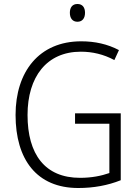

<svg xmlns="http://www.w3.org/2000/svg" viewBox="-20 -932 694 962"><path d="M368 -912C343 -912 330 -895 330 -868C330 -840 344 -823 368 -823C392 -823 406 -840 406 -868C406 -895 393 -912 368 -912ZM356 -364V-312H528V-65C488 -51 440 -41 381 -41C205 -41 118 -159 118 -356C118 -547 214 -673 385 -673C443 -673 499 -660 553 -631L576 -681C519 -711 456 -725 387 -725C176 -725 58 -573 58 -356C58 -133 164 10 372 10C449 10 520 -3 585 -29V-364Z"/></svg>

Font: Noto Sans SemiCondensed Light
Style: Regular
Weight: 300
Width: 4
Designer: Monotype Design Team
Foundry: Monotype Imaging Inc.
Version: Version 2.013